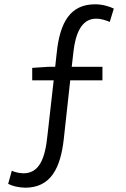

<svg xmlns="http://www.w3.org/2000/svg" viewBox="-20 -765 589 894"><path d="M130 -391H230L201 -135C190 -24 162 41 90 42C70 41 52 38 35 30L18 91C37 101 64 108 97 109C217 109 262 17 277 -118L307 -391H457V-454H314L322 -524C331 -605 358 -678 427 -678C455 -678 475 -669 491 -663L510 -725C489 -735 458 -745 423 -745C309 -745 259 -664 244 -518L237 -454H206L130 -449Z"/></svg>

Font: Noto Sans CJK SC DemiLight
Style: Regular
Weight: 350
Designer: Ryoko NISHIZUKA 西塚涼子 (kana, bopomofo & ideographs); Paul D. Hunt (Latin, Greek & Cyrillic); Sandoll Communications 산돌커뮤니
Foundry: Adobe
Version: Version 2.004;hotconv 1.0.118;makeotfexe 2.5.65603